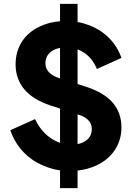

<svg xmlns="http://www.w3.org/2000/svg" viewBox="-20 -865 687 985"><path d="M378 100V10C414 6 447 -3 476 -17C555 -54 603 -124 603 -211C603 -311 544 -380 424 -419L378 -434V-612C391 -607 403 -600 414 -593C442 -573 463 -546 477 -511L603 -568C575 -647 518 -703 442 -734C421 -742 400 -748 378 -752V-845H288V-756C249 -753 215 -744 184 -729C105 -692 60 -623 60 -535C60 -435 120 -363 239 -324L288 -308V-132C271 -138 254 -147 238 -158C205 -181 179 -213 160 -254L33 -197C62 -112 123 -47 206 -14C232 -3 259 5 288 9V100ZM288 -463 281 -465C236 -480 213 -506 213 -541C213 -573 231 -599 263 -612C271 -615 279 -618 288 -619ZM378 -278 385 -276C430 -261 451 -237 451 -202C451 -170 433 -146 402 -133C395 -130 387 -127 378 -126Z"/></svg>

Font: Plus Jakarta Sans ExtraBold
Style: Regular
Weight: 800
Designer: Gumpita Rahayu
Foundry: Tokotype
Version: Version 2.071;gftools[0.9.30]